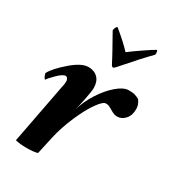

<svg xmlns="http://www.w3.org/2000/svg" viewBox="-163 -746 762 844"><g transform="rotate(30 218.0 -324.0)"><path d="M255.4 -490.2Q249.5 -490.2 244.6 -500Q231 -526.9 214.8 -555.9Q198.7 -585 186.5 -606.4Q174.3 -627.9 172.4 -631.8Q176.3 -651.4 184.1 -654.3Q240.7 -607.9 269.5 -576.2Q292.5 -593.8 330.3 -619.6Q368.2 -645.5 384.3 -654.3Q387.2 -652.8 388.4 -646Q389.6 -639.2 388.2 -631.8Q345.2 -588.9 268.1 -500Q259.8 -490.2 255.4 -490.2ZM366.2 -438.5Q385.7 -438.5 395.8 -435.8Q405.8 -433.1 419.9 -425.8Q435.5 -406.2 435.5 -382.8Q435.5 -350.1 418.2 -331.3Q400.9 -312.5 378.9 -312.5Q370.1 -312.5 362.5 -315.2Q355 -317.9 345.2 -323.7Q335.4 -329.6 334 -330.1Q332 -331.1 328.1 -333.3Q324.2 -335.4 322.8 -335.9Q321.3 -336.4 317.4 -337.2Q313.5 -337.9 307.6 -337.9Q293.5 -337.9 268.1 -302.2Q242.7 -266.6 216.8 -207Q190.9 -147.5 177.7 -88.9L158.2 0Q138.7 5.9 103.5 5.9Q69.3 5.9 45.9 0L103.5 -301.8Q108.4 -321.3 108.4 -334Q108.4 -341.3 104.5 -347.9Q100.6 -354.5 93.8 -354.5Q80.1 -354.5 54.4 -329.1Q28.8 -303.7 24.4 -294.9Q20 -294.9 15.4 -305.2Q10.7 -315.4 10.7 -321.3Q26.9 -351.6 76.9 -395Q127 -438.5 162.1 -438.5Q191.9 -438.5 209.7 -420.4Q227.5 -402.3 227.5 -369.1Q227.5 -354.5 218.8 -310.5Q217.8 -305.2 214.4 -289.6Q210.9 -273.9 208 -260.7Q205.1 -247.6 205.1 -248Q216.8 -292 245.1 -336.7Q273.4 -381.3 306.9 -409.9Q340.3 -438.5 366.2 -438.5Z"/></g></svg>

Font: Amiri
Style: Bold Slanted
Weight: 700
Italic angle: 9°
Designer: Khaled Hosny
Version: Version 000.107